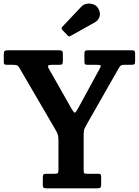

<svg xmlns="http://www.w3.org/2000/svg" viewBox="-22 -1023 754 1043"><path d="M210.5 -17.5V-58Q210.5 -72 214.8 -75.5Q219 -79 232 -79H275Q288.5 -79 292 -82.8Q295.5 -86.5 295.5 -99.5V-258.5Q295.5 -280.5 292.2 -291.2Q289 -302 281.5 -314.5L85 -651.5Q78 -664 72 -667.5Q66 -671 45 -671H17Q5.5 -671 2 -673.8Q-1.5 -676.5 -1.5 -688V-726Q-1.5 -741.5 3 -745.8Q7.5 -750 22 -750H297.5Q310.5 -750 315 -746.5Q319.5 -743 319.5 -728.5V-693Q319.5 -679 316 -675Q312.5 -671 302 -671H261Q243 -671 239.8 -666.2Q236.5 -661.5 243.5 -649.5L366.5 -432.5Q380 -410 384.5 -410.8Q389 -411.5 402 -434L519 -649Q528 -664.5 524 -667.8Q520 -671 501 -671H452.5Q443 -671 439.8 -674.5Q436.5 -678 436.5 -691V-728Q436.5 -742 439.8 -746Q443 -750 456.5 -750H693.5Q705.5 -750 708.8 -746.2Q712 -742.5 712 -730V-690Q712 -677 707.8 -674Q703.5 -671 690.5 -671H654.5Q637.5 -671 632 -665Q626.5 -659 618.5 -644.5L449.5 -348Q442.5 -334.5 437.5 -325Q432.5 -315.5 432.5 -292.5V-100Q432.5 -85.5 435.2 -82.2Q438 -79 452.5 -79H511Q521 -79 524.2 -76.2Q527.5 -73.5 527.5 -63.5V-20Q527.5 -6 522.5 -3Q517.5 0 505 0H231.5Q220.5 0 215.5 -2.8Q210.5 -5.5 210.5 -17.5ZM345.5 -830.5 316.5 -860.5Q308.5 -869.5 316.5 -877.5L420.5 -987.5Q431 -999 448.2 -1002.2Q465.5 -1005.5 482.5 -1000.2Q499.5 -995 509 -981Q525.5 -956.5 519.2 -934.5Q513 -912.5 494 -902L363.5 -829Q357.5 -825 354 -825Q350.5 -825 345.5 -830.5Z"/></svg>

Font: Besley* Narrow Semi
Style: Regular
Weight: 600
Width: 4
Designer: Owen Earl
Foundry: indestructible type*
Version: Version 3.000; ttfautohint (v1.8.3)